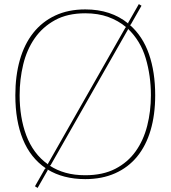

<svg xmlns="http://www.w3.org/2000/svg" viewBox="-20 -866 834 939"><path d="M739 -400Q739 -305 716.5 -229Q694 -153 650.5 -100Q607 -47 543 -18.5Q479 10 397 10Q343 10 296.5 -2Q250 -14 213 -37V-33L164 53L151 45L200 -41L204 -43Q129 -94 92 -184.5Q55 -275 55 -400Q55 -495 77 -572.5Q99 -650 142.5 -705Q186 -760 250 -790Q314 -820 397 -820Q523 -820 607 -751V-755L659 -846L672 -838L619 -745L615 -744Q678 -689 708.5 -601.5Q739 -514 739 -400ZM718 -400Q718 -496 692.5 -581.5Q667 -667 605 -726L606 -722L227 -57L223 -56Q258 -33 301 -21Q344 -9 397 -9Q483 -9 544 -40.5Q605 -72 643.5 -126Q682 -180 700 -251Q718 -322 718 -400ZM597 -733Q559 -765 509.5 -783Q460 -801 397 -801Q310 -801 249 -767.5Q188 -734 149.5 -678.5Q111 -623 93.5 -550.5Q76 -478 76 -400Q76 -347 84 -297.5Q92 -248 108.5 -204Q125 -160 151.5 -124Q178 -88 215 -62V-66L594 -732Z"/></svg>

Font: TypoPRO Sinkin Sans
Style: 100 Thin
Weight: 100
Designer: Keith Bates
Foundry: K-Type
Version: Sinkin Sans (version 1.0)  by Keith Bates   •   © 2014   www